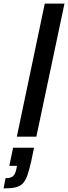

<svg xmlns="http://www.w3.org/2000/svg" viewBox="-111 -763 380 1072"><path d="M-17 0 139 -743H249L92 0ZM-91 289 -80 232Q-62 232 -50 227.5Q-38 223 -30.5 211Q-23 199 -19 178L-16 163H-59L-38 62H79L63 139Q52 187 41.5 217Q31 247 15 262.5Q-1 278 -26.5 283.5Q-52 289 -91 289Z"/></svg>

Font: Saira UltraCondensed ExtraBold
Style: Italic
Weight: 800
Width: 1
Italic angle: -12°
Designer: Hector Gatti with collaboration of the Omnibus-Type team
Foundry: Omnibus-Type
Version: Version 1.101